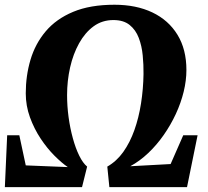

<svg xmlns="http://www.w3.org/2000/svg" viewBox="-22 -770 855 790"><path d="M-2 0 7.5 -213.5H57.5L84 -89.5L257 -82.5Q232 -99.5 202 -129.5Q172 -159.5 145.2 -199.8Q118.5 -240 101.2 -287.5Q84 -335 84 -386Q84 -458.5 103.5 -524.2Q123 -590 166 -641Q209 -692 278.8 -721.2Q348.5 -750.5 449 -750.5Q538.5 -750.5 605 -718.8Q671.5 -687 708.2 -627Q745 -567 745 -482Q745 -439 733.8 -392.8Q722.5 -346.5 701.5 -301.2Q680.5 -256 651.8 -214.8Q623 -173.5 588.2 -140.5Q553.5 -107.5 514 -86L680 -95L732 -213.5H791L747.5 0H428L419.5 -84.5Q458 -106.5 485.5 -145.2Q513 -184 531 -234.8Q549 -285.5 558.2 -344.2Q567.5 -403 568.5 -465.5Q569 -503.5 565.2 -542.2Q561.5 -581 549 -614Q536.5 -647 511.5 -667.2Q486.5 -687.5 444.5 -687.5Q398.5 -687.5 363.2 -661.8Q328 -636 303.5 -592Q279 -548 266.5 -492.8Q254 -437.5 254 -378.5Q254 -333.5 260.2 -287.8Q266.5 -242 277.8 -201Q289 -160 304 -129.5Q319 -99 336.5 -84.5L315.5 0Z"/></svg>

Font: Merriweather 60pt Black
Style: Italic
Weight: 900
Italic angle: -7.8°
Version: Version 2.101